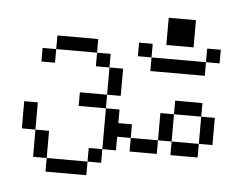

<svg xmlns="http://www.w3.org/2000/svg" viewBox="-52 -876 1105 878"><g transform="rotate(5 500.0 -437.0)"><path d="M812.5 -687.5H687.5V-812.5H812.5ZM62.5 -375H125V-250H62.5ZM125 -250H187.5V-125H125ZM125 -625H187.5V-562.5H125ZM187.5 -125H375V-62.5H187.5ZM187.5 -687.5H375V-625H187.5ZM312.5 -437.5H437.5V-375H312.5ZM375 -187.5H437.5V-125H375ZM375 -625H437.5V-562.5H375ZM437.5 -375H500V-312.5H562.5V-250H500V-187.5H437.5ZM437.5 -562.5H500V-437.5H437.5ZM562.5 -250H687.5V-187.5H562.5ZM562.5 -687.5H625V-625H562.5ZM625 -625H875V-562.5H625ZM687.5 -375H750V-250H687.5ZM750 -250H875V-187.5H750ZM750 -437.5H875V-375H750ZM875 -375H937.5V-250H875ZM875 -687.5H937.5V-625H875Z"/></g></svg>

Font: ChillBitmapSE 16px
Style: Regular
Weight: 400
Designer: Designed by Warren2060
Foundry: ChillType
Version: Version 1.000